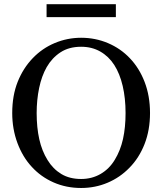

<svg xmlns="http://www.w3.org/2000/svg" viewBox="-20 -892 784 928"><path d="M607.4 -610.8Q653.3 -563 679.2 -495.4Q705.1 -427.7 705.1 -345.7Q705.1 -263.2 678.7 -195.8Q652.3 -128.4 605.5 -81.1Q560.1 -34.2 500 -8.8Q439.9 16.6 372.1 16.6Q299.8 16.6 238.5 -10.5Q177.2 -37.6 133.3 -85.9Q89.4 -133.3 64.2 -200.9Q39.1 -268.6 39.1 -345.7Q39.1 -430.2 65.4 -496.3Q91.8 -562.5 138.2 -610.8Q184.1 -658.7 244.9 -684.1Q305.7 -709.5 372.1 -709.5Q440.9 -709.5 502 -683.6Q563 -657.7 607.4 -610.8ZM534.7 -119.6Q562 -164.1 574.5 -220.2Q586.9 -276.4 586.9 -345.7Q586.9 -417 573 -476.6Q559.1 -536.1 532.2 -578.1Q505.4 -619.6 464.8 -642.8Q424.3 -666 372.1 -666Q313.5 -666 272.5 -639.2Q231.4 -612.3 205.6 -567.4Q181.2 -524.4 169.2 -466.8Q157.2 -409.2 157.2 -345.7Q157.2 -275.4 169.9 -218.8Q182.6 -162.1 210 -118.2Q236.3 -75.2 276.4 -51Q316.4 -26.9 372.1 -26.9Q424.3 -26.9 466.3 -51.3Q508.3 -75.7 534.7 -119.6ZM540 -809.1H205.1V-871.6H540Z"/></svg>

Font: UniBurma_GGSerif
Style: Book
Weight: 400
Designer: Victor San Kho Lin (for Burmese only and related typography optimization with it)
Foundry: http://www.unimm.org
Version: 2.0